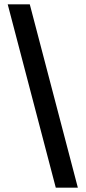

<svg xmlns="http://www.w3.org/2000/svg" viewBox="-20 -813 394 883"><path d="M338 50H236.5L15.5 -793H117Z"/></svg>

Font: Spline Sans Medium
Style: Regular
Weight: 500
Designer: Eben Sorkin, Mirko Velimirovic
Foundry: Sorkin Type
Version: Version 1.000; ttfautohint (v1.8.3)